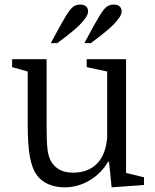

<svg xmlns="http://www.w3.org/2000/svg" viewBox="-20 -794 667 824"><path d="M180 -249V-540H32V-506L99 -487V-259Q99 -173 108 -122.5Q117 -72 137 -44Q155 -18 186.5 -4Q218 10 257 10Q314 10 364 -19.5Q414 -49 444 -100H448L459 10L598 0V-33L521 -52V-540H352V-506L440 -487V-205Q437 -166 425.5 -137.5Q414 -109 394.5 -90Q375 -71 349.5 -62Q324 -53 294 -53Q259 -53 236 -65.5Q213 -78 199 -102Q194 -111 190 -123Q186 -135 184 -152Q182 -169 181 -193Q180 -217 180 -249ZM241 -688 198 -609H226L268 -641Q279 -650 294.5 -662.5Q310 -675 324 -689.5Q338 -704 348 -718.5Q358 -733 358 -745Q358 -762 345.5 -769.5Q333 -777 311 -773Q303 -771 296 -766.5Q289 -762 281 -752Q273 -742 263.5 -726.5Q254 -711 241 -688ZM385 -688 342 -609H370L412 -641Q423 -650 438.5 -662.5Q454 -675 468 -689.5Q482 -704 492 -718.5Q502 -733 502 -745Q502 -762 489.5 -769.5Q477 -777 455 -773Q447 -771 440 -766.5Q433 -762 425 -752Q417 -742 407.5 -726.5Q398 -711 385 -688Z"/></svg>

Font: GradeGX
Style: Regular
Weight: 100
Width: 1
Designer: Adam Twardoch
Foundry: Adam Twardoch
Version: Version 2.002; DEVELOPMENT